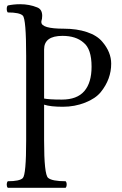

<svg xmlns="http://www.w3.org/2000/svg" viewBox="-20 -788 578 910"><path d="M104 -523Q104 -698 88 -714Q73 -729 17 -729Q12 -734 12 -746Q12 -757 17 -762Q44 -768 76 -768Q119 -768 156 -753Q180 -744 180 -713Q180 -699 176 -687V-683Q176 -652 283 -652Q344 -652 392 -636Q440 -620 465 -590Q507 -541 507 -486Q507 -413 458 -352Q433 -321 383.5 -301.5Q334 -282 278 -282Q219 -282 189 -292V-122Q189 39 208 55Q227 71 291 71Q296 76 296 86Q296 97 291 102H17Q12 97 12 88Q12 76 17 71Q73 71 88 56Q104 40 104 -122ZM273 -316Q345 -316 379.5 -356Q414 -396 414 -472Q414 -556 376 -586Q340 -618 276 -618Q189 -618 189 -554V-321Q198 -319 219 -317.5Q240 -316 273 -316Z"/></svg>

Font: Pochaevsk
Style: Regular
Weight: 400
Version: Version 1.210; ttfautohint (v1.8.4.7-5d5b)